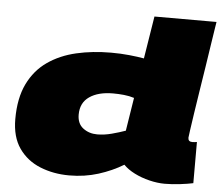

<svg xmlns="http://www.w3.org/2000/svg" viewBox="-53 -799 1003 869"><g transform="rotate(5 449.0 -365.0)"><path d="M726 10Q693 10 656 1Q619 -8 587.5 -24Q556 -40 537 -60Q486 -29 424 -9.5Q362 10 292 10Q220 10 159.5 -14.5Q99 -39 63 -90.5Q27 -142 27 -223Q27 -318 58.5 -383Q90 -448 146 -487Q202 -526 275.5 -543Q349 -560 433 -560Q477 -560 516 -556Q555 -552 583 -547L614 -740H896Q896 -740 891.5 -712Q887 -684 880 -637.5Q873 -591 864.5 -535.5Q856 -480 847 -424Q838 -368 831 -320Q824 -272 819.5 -241.5Q815 -211 815 -207Q815 -189 834 -189Q843 -189 855 -191V-4Q833 1 796 5.5Q759 10 726 10ZM402 -186Q434 -186 468 -195Q502 -204 530 -214L554 -365Q532 -372 507.5 -374.5Q483 -377 458 -377Q391 -377 351 -349.5Q311 -322 311 -268Q311 -227 338 -206.5Q365 -186 402 -186Z"/></g></svg>

Font: Georama ExtraExtended Black
Style: Italic
Weight: 900
Width: 8
Italic angle: -9°
Designer: Jean-Baptiste Levee
Foundry: Production Type
Version: Version 1.000